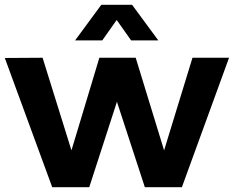

<svg xmlns="http://www.w3.org/2000/svg" viewBox="-23 -778 972 798"><path d="M522 -610 462 -695 402 -610H289L398 -758H526L635 -610ZM579 0 463 -355 348 0H194L-3 -537L154 -538L274 -153L390 -538H541L659 -153L777 -538H929L733 0Z"/></svg>

Font: Montserrat Semi Bold
Style: Regular
Weight: 600
Designer: Julieta Ulanovsky
Foundry: Julieta Ulanovsky
Version: Version 3.001 September 28, 2015